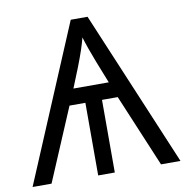

<svg xmlns="http://www.w3.org/2000/svg" viewBox="-80 -791 838 867"><g transform="rotate(-10 339.0 -357.0)"><path d="M258.8 -405.8H420.9L380.9 -506.8Q353.5 -577.1 338.9 -626Q327.1 -578.1 295.9 -498ZM377 -333V0H300.8V-333H228L86.9 0H0L300.8 -713.9H377.9L678.2 0H588.9L449.2 -333Z"/></g></svg>

Font: OpenSans
Style: Regular
Weight: 400
Foundry: Ascender Corporation
Version: Version 1.10